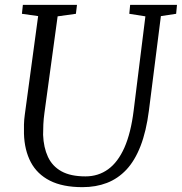

<svg xmlns="http://www.w3.org/2000/svg" viewBox="-20 -763 751 793"><path d="M644.5 -696.5 595 -306Q584 -220.5 560.5 -160Q537 -99.5 502 -62.2Q467 -25 421.5 -7.5Q376 10 320.5 10Q239 10 186.2 -16.8Q133.5 -43.5 107.2 -93.2Q81 -143 79 -210.5Q78.5 -229 79 -249Q79.5 -269 82.5 -290L137.5 -696.5L70.5 -706L74.5 -743H298L293.5 -706L218 -695.5L163.5 -296.5Q160 -271 159 -249Q158 -227 158 -206Q160 -154 178 -115.2Q196 -76.5 233.8 -55.5Q271.5 -34.5 333 -34.5Q386 -34.5 426.5 -63.8Q467 -93 493.8 -153.2Q520.5 -213.5 532 -306L580.5 -695.5L514 -706L517.5 -743H711L707.5 -706Z"/></svg>

Font: Merriweather 36pt Light
Style: Italic
Weight: 300
Italic angle: -7.8°
Version: Version 2.101